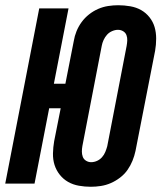

<svg xmlns="http://www.w3.org/2000/svg" viewBox="-39 -702 617 734"><path d="M308 12Q285 12 262.5 8Q240 4 221.5 -6.5Q203 -17 189.5 -34Q176 -51 169.5 -71.5Q163 -92 163.5 -115.5Q164 -139 168 -162L193 -288H149L93 0H-19L111 -670H223L167 -382H211L243 -545Q246 -564 253.5 -582.5Q261 -601 273 -617.5Q285 -634 301.5 -647Q318 -660 336.5 -668Q355 -676 374.5 -679Q394 -682 413 -682Q436 -682 459 -678Q482 -674 500.5 -663.5Q519 -653 532.5 -636Q546 -619 552 -598.5Q558 -578 558 -554.5Q558 -531 554 -508L479 -125Q475 -106 467.5 -87.5Q460 -69 448.5 -52.5Q437 -36 420 -23Q403 -10 384.5 -2Q366 6 346.5 9Q327 12 308 12ZM309 -82Q321 -82 332 -87Q343 -92 351 -101Q359 -110 363.5 -121Q368 -132 371 -143L445 -526Q447 -537 447.5 -547.5Q448 -558 444.5 -567.5Q441 -577 432 -582.5Q423 -588 412 -588Q401 -588 389.5 -583Q378 -578 370 -569Q362 -560 357 -549Q352 -538 350 -527L276 -144Q274 -133 274 -122.5Q274 -112 277.5 -102.5Q281 -93 290 -87.5Q299 -82 309 -82Z"/></svg>

Font: Lode
Style: Bold Italic
Weight: 700
Italic angle: -11°
Monospace: yes
Designer: Belleve Invis
Foundry: Belleve Invis
Version: Version 29.2.0; ttfautohint (v1.8.3)